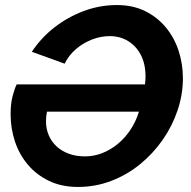

<svg xmlns="http://www.w3.org/2000/svg" viewBox="-20 -735 758 760"><path d="M288 5Q224 5 174 -19Q124 -43 90 -83.5Q56 -124 39 -175.5Q22 -227 22 -283Q22 -325 30 -355Q38 -385 46 -401H554Q555 -409 555.5 -416.5Q556 -424 556 -432Q556 -482 537.5 -517.5Q519 -553 487 -572.5Q455 -592 414 -592Q379 -592 344 -578.5Q309 -565 280.5 -540.5Q252 -516 236 -483L106 -530Q143 -586 196 -627Q249 -668 312 -691.5Q375 -715 443 -715Q506 -715 554.5 -691Q603 -667 636.5 -626.5Q670 -586 687 -534Q704 -482 704 -425Q704 -361 683 -298.5Q662 -236 624 -181.5Q586 -127 534.5 -85Q483 -43 420.5 -19Q358 5 288 5ZM316 -116Q352 -116 385 -129Q418 -142 446.5 -165.5Q475 -189 496.5 -221.5Q518 -254 530 -293H166Q164 -283 163 -274Q162 -265 162 -255Q162 -225 173 -199.5Q184 -174 204 -155.5Q224 -137 252.5 -126.5Q281 -116 316 -116Z"/></svg>

Font: Raleway Thin
Style: Bold Italic
Weight: 700
Italic angle: -12°
Version: Version 4.026